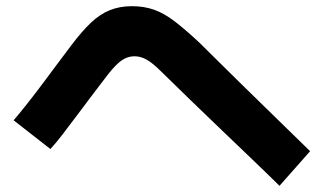

<svg xmlns="http://www.w3.org/2000/svg" viewBox="-20 -648 1040 621"><path d="M983 -159 884 -47Q867 -64 839 -91Q811 -118 774 -153.5Q737 -189 692.5 -231.5Q648 -274 599.5 -321Q551 -368 501 -417Q474 -444 454.5 -455Q435 -466 415 -466Q393 -466 374 -453Q355 -440 329 -407Q308 -380 282.5 -346Q257 -312 231 -277.5Q205 -243 182.5 -213.5Q160 -184 143 -166L24 -259Q38 -275 62 -305Q86 -335 113 -371Q140 -407 166 -442Q192 -477 211 -502Q245 -547 274 -574.5Q303 -602 335 -615Q367 -628 407 -628Q446 -628 478.5 -616.5Q511 -605 545.5 -578.5Q580 -552 625 -510Q640 -495 674 -461.5Q708 -428 751 -385.5Q794 -343 839 -299.5Q884 -256 922 -218.5Q960 -181 983 -159Z"/></svg>

Font: Murecho Thin
Style: Bold
Weight: 700
Version: Version 1.010